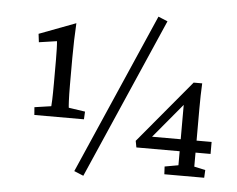

<svg xmlns="http://www.w3.org/2000/svg" viewBox="-55 -833 1161 941"><g transform="rotate(5 525.5 -362.5)"><path d="M284 -398V-528C284 -584 286 -650 289 -700L109 -632L114 -591L202 -604C204 -588 205 -549 205 -512V-398C205 -327 203 -290 202 -284L120 -272L123 -234H367L369 -272L288 -284C287 -290 284 -327 284 -398ZM342 23 388 42 733 -748 687 -767ZM629 -151 635 -119H848V-50L781 -38L783 0H979L981 -38L926 -50V-119H1000V-178H926V-336C926 -379 927 -422 929 -460H887ZM707 -178 848 -347V-178Z"/></g></svg>

Font: TPK Tissa Web Quiz
Style: Regular
Weight: 400
Designer: Jacques Le Bailly, Suppakit Chalermlarp | Katatrad Co.,Ltd.
Foundry: Jacques Le Bailly, Cadson Demak Co.,Ltd.
Version: Version 5.000;Glyphs 3.1.2 (3151)